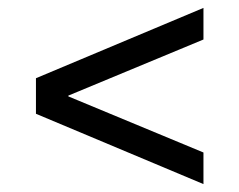

<svg xmlns="http://www.w3.org/2000/svg" viewBox="-20 -560 606 486"><path d="M153 -318V-316L495 -174V-94L71 -272V-362L495 -540V-460Z"/></svg>

Font: CST
Style: Regular
Weight: 400
Version: Version 1.00